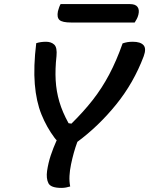

<svg xmlns="http://www.w3.org/2000/svg" viewBox="-20 -911 729 938"><path d="M323 0Q313 3 302.5 5Q292 7 280 7Q228 7 216.5 -16Q205 -39 210 -76Q216 -116 228 -152Q240 -188 257 -226Q252 -230 247 -237Q208 -289 182.5 -352Q157 -415 150 -500Q143 -585 157 -700Q178 -707 205 -707Q230 -707 245 -693Q260 -679 256 -637Q249 -573 252 -519Q255 -465 270 -414Q285 -363 315 -309L329 -307Q388 -365 433 -422.5Q478 -480 513.5 -547Q549 -614 579 -699Q591 -703 602 -705Q613 -707 629 -707Q666 -707 681 -690.5Q696 -674 682 -636Q633 -506 547.5 -400.5Q462 -295 358 -218Q348 -191 340.5 -164Q333 -137 327 -108Q321 -79 319.5 -52Q318 -25 323 0ZM276 -891H615Q642 -891 652 -877Q662 -863 656 -839Q653 -827 648 -818Q643 -809 638 -801H328Q284 -801 270.5 -813.5Q257 -826 263 -856Q266 -867 269 -875.5Q272 -884 276 -891Z"/></svg>

Font: Recursive Sn Csl St Med
Style: Italic
Weight: 500
Italic angle: -15°
Version: Version 1.079;hotconv 1.0.112;makeotfexe 2.5.65598; ttfautoh